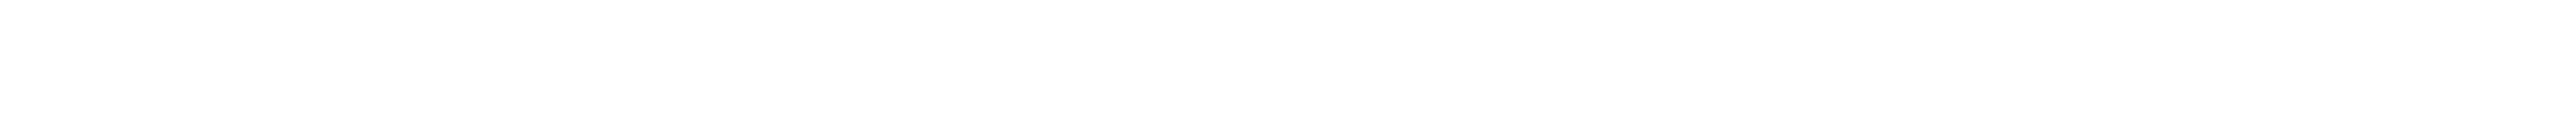

<svg xmlns="http://www.w3.org/2000/svg" viewBox="-20 35 842 40"><path d="M58 55Z"/></svg>

Font: Proton
Style: LitExtIt
Weight: 500
Version: Version 1.017